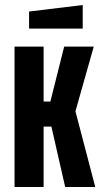

<svg xmlns="http://www.w3.org/2000/svg" viewBox="-20 -746 418 766"><path d="M38 0V-560H154V-341H181L236 -560H354L281 -302L360 0H240L185 -241H154V0ZM96 -632V-700L310 -726V-632Z"/></svg>

Font: Tektur Condensed Medium
Style: Regular
Weight: 500
Width: 3
Designer: Adam Jagosz
Foundry: Adam Jagosz
Version: Version 1.005;gftools[0.9.30]